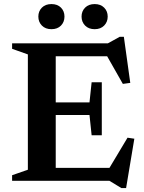

<svg xmlns="http://www.w3.org/2000/svg" viewBox="-20 -889 710 944"><path d="M480.5 -484.5V-354V-224H430.5L420 -323.5H181V-385.5H420L430.5 -484.5ZM620.5 -481.5 584 -476.5 492 -638.5 531.5 -612.5H181V-676H510.5L568.5 -708H589ZM502.5 -37.5 607 -212 640.5 -207 600 35.5H576.5L518 0H181V-63.5H534ZM39.5 0V-27.5L117 -54.5V-621.5L39.5 -649V-676H254V0ZM233 -745.5Q203.5 -745.5 186 -763.2Q168.5 -781 168.5 -807.5Q168.5 -834 186 -851.5Q203.5 -869 233 -869Q262.5 -869 279.8 -851.5Q297 -834 297 -807.5Q297 -781 279.8 -763.2Q262.5 -745.5 233 -745.5ZM445.5 -745.5Q416 -745.5 398.5 -763.2Q381 -781 381 -807.5Q381 -834 398.5 -851.5Q416 -869 445.5 -869Q474.5 -869 492 -851.5Q509.5 -834 509.5 -807.5Q509.5 -781 492 -763.2Q474.5 -745.5 445.5 -745.5Z"/></svg>

Font: Newsreader 16pt SemiBold
Style: Regular
Weight: 600
Designer: Hugues Gentile
Foundry: Production Type
Version: Version 1.003